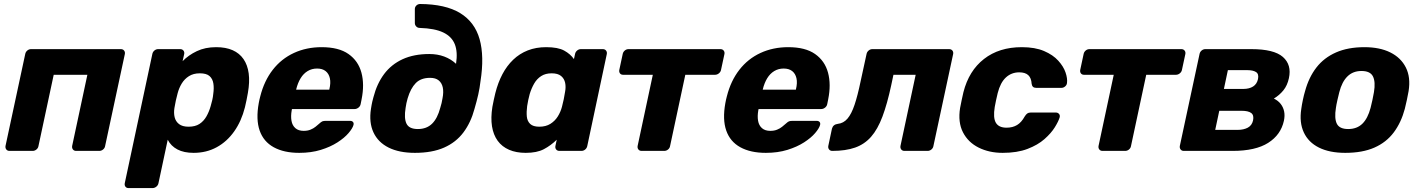

<svg xmlns="http://www.w3.org/2000/svg" viewBox="-20 -771 7255 981"><path d="M28.6 0Q18 0 12.3 -7.2Q6.5 -14.5 8.1 -25.1L108.9 -494.9Q110.9 -505.5 119.4 -512.8Q128 -520 138.6 -520H597.4Q608 -520 613.9 -512.8Q619.9 -505.5 617.9 -494.9L517.1 -25.1Q515.5 -14.5 506.7 -7.2Q498 0 487.4 0H369.1Q358.5 0 352.8 -7.2Q347 -14.5 348.6 -25.1L426.4 -388.9H254.4L176.6 -25.1Q175 -14.5 166.2 -7.2Q157.5 0 146.9 0Z M637 190Q626.4 190 620.9 182.8Q615.5 175.5 617.5 164.9L758.3 -494.9Q760.3 -505.5 768.8 -512.8Q777.4 -520 788 -520H900.6Q911.2 -520 917.2 -512.8Q923.1 -505.5 921.1 -494.9L913 -458.5Q943.1 -489.4 985.8 -509.7Q1028.5 -530 1084.2 -530Q1133.9 -530 1168.7 -514.5Q1203.6 -499 1224.2 -469.1Q1244.9 -439.1 1250.7 -395.9Q1256.5 -352.6 1246.6 -296.7Q1243.4 -277.4 1239.7 -260Q1236 -242.6 1231.4 -222.6Q1213.6 -152.1 1176.7 -99.8Q1139.9 -47.5 1087.3 -18.8Q1034.7 10 969.2 10Q919.7 10 886.6 -7.4Q853.4 -24.8 837 -57.1L789.7 164.9Q787.7 175.5 778.7 182.8Q769.6 190 759 190ZM943.4 -123.6Q977.4 -123.6 999.1 -137.7Q1020.8 -151.9 1034.4 -175.7Q1048.1 -199.6 1056.4 -228.9Q1061 -243.9 1064.6 -260Q1068.3 -276.1 1069.6 -291.1Q1073.9 -320.4 1070.2 -344.3Q1066.5 -368.1 1050.7 -382.3Q1034.9 -396.4 1000.9 -396.4Q968.2 -396.4 945.4 -381.9Q922.5 -367.4 908.4 -344.1Q894.4 -320.8 887.5 -294.1Q882.2 -274.8 878.3 -256.7Q874.4 -238.6 871.1 -218.6Q867.2 -193.6 872.3 -172.1Q877.4 -150.6 894.7 -137.1Q912.1 -123.6 943.4 -123.6Z M1509 10Q1430.6 10 1378.5 -18.7Q1326.4 -47.4 1306.6 -104.1Q1286.9 -160.7 1302.1 -244.4Q1303.5 -251.2 1305.6 -261.9Q1307.6 -272.5 1309.8 -278.8Q1329.8 -358 1373.7 -414.4Q1417.6 -470.8 1481.7 -500.4Q1545.9 -530 1623.4 -530Q1710.9 -530 1760.7 -494.9Q1810.5 -459.9 1826.7 -399.7Q1842.9 -339.5 1827.5 -263.3L1822.6 -238.9Q1820.6 -228.3 1811.4 -221Q1802.1 -213.8 1791.5 -213.8H1471.7Q1471.7 -213.1 1471.2 -211Q1470.7 -208.9 1470.4 -206.9Q1465.2 -177.5 1469.3 -153.9Q1473.4 -130.2 1489.1 -116.3Q1504.9 -102.4 1531.6 -102.4Q1551.5 -102.4 1566.4 -108.5Q1581.4 -114.6 1592 -123.2Q1602.6 -131.9 1609.6 -138Q1621 -148.5 1627.1 -151Q1633.3 -153.5 1644.9 -153.5H1769Q1778.6 -153.5 1783.6 -147.7Q1788.6 -141.9 1786 -132.2Q1781.4 -115.1 1760.7 -90.9Q1740 -66.6 1704.1 -43.5Q1668.2 -20.4 1619 -5.2Q1569.7 10 1509 10ZM1493.1 -312.9H1662.4L1662.8 -315Q1670.8 -347.5 1665.4 -371.3Q1660 -395 1643.5 -407.9Q1627 -420.8 1600.1 -420.8Q1573.2 -420.8 1551.9 -407.9Q1530.5 -395 1516 -371.3Q1501.5 -347.5 1493.5 -315Z M2100 10Q2019.7 10 1965.7 -16.9Q1911.8 -43.8 1888.2 -94.5Q1864.6 -145.3 1875.4 -214.9Q1877.4 -227.2 1878.8 -235.3Q1880.1 -243.3 1882.2 -251.8Q1884.3 -260.4 1887.9 -273.9Q1905.8 -343.4 1942.6 -392.7Q1979.5 -442 2037.1 -468.5Q2094.8 -495 2173.6 -495Q2215 -495 2249.5 -482.2Q2284 -469.4 2310.1 -445Q2319.4 -505.8 2303.7 -545.1Q2288 -584.5 2244.6 -605.2Q2201.1 -625.9 2125.1 -628.3Q2113.9 -628.3 2106.8 -635.7Q2099.6 -643.1 2099.6 -653.4V-724.5Q2099.6 -735.1 2107.1 -742.6Q2114.5 -750 2125.8 -750.6Q2256.3 -749.7 2330.9 -704.2Q2405.5 -658.7 2430.4 -571.1Q2455.2 -483.4 2434.9 -355.1Q2431.2 -322.2 2423.6 -288.1Q2415.9 -254 2404.4 -214.9Q2385.9 -145.3 2347.9 -94.5Q2310 -43.8 2249 -16.9Q2188 10 2100 10ZM2115 -111.7Q2159.7 -111.7 2187.5 -138.9Q2215.3 -166.1 2229.4 -219.9Q2233.4 -233.4 2236.2 -244.4Q2239 -255.4 2241 -268.9Q2247.3 -301 2242.3 -324.3Q2237.3 -347.5 2221.3 -360.4Q2205.4 -373.3 2177.4 -373.3Q2130.6 -373.3 2104.2 -346.4Q2077.9 -319.5 2062.9 -268.9Q2058.9 -255 2056.6 -244.2Q2054.4 -233.4 2052.4 -219.9Q2043.6 -166.1 2057.1 -138.9Q2070.5 -111.7 2115 -111.7Z M2666.1 10Q2617.5 10 2581.2 -5.7Q2544.9 -21.4 2522.8 -51.7Q2500.8 -82 2493.8 -125.6Q2486.9 -169.3 2495.8 -225.1Q2499.6 -245.1 2502.9 -260.6Q2506.3 -276.1 2510.9 -295.5Q2524.4 -348.9 2547.1 -392Q2569.9 -435.1 2602.1 -465.9Q2634.2 -496.7 2676.4 -513.4Q2718.5 -530 2770.4 -530Q2830.8 -530 2862.5 -512.6Q2894.3 -495.2 2912.5 -469.1L2918.1 -494.9Q2920.1 -505.5 2928.7 -512.8Q2937.3 -520 2947.9 -520H3059.9Q3070.5 -520 3076.4 -512.8Q3082.4 -505.5 3080.4 -494.9L2980.6 -25.1Q2978.6 -14.5 2970.1 -7.2Q2961.5 0 2950.9 0H2838.3Q2827.6 0 2821.7 -7.2Q2815.8 -14.5 2817.8 -25.1L2824.6 -57.1Q2794.3 -27.5 2758.8 -8.8Q2723.4 10 2666.1 10ZM2735.5 -123.6Q2768.7 -123.6 2792 -138.1Q2815.3 -152.6 2829.9 -175.9Q2844.5 -199.2 2851.4 -225.9Q2856.6 -245.9 2860.4 -263.9Q2864.1 -282 2867.1 -301.4Q2872 -326.4 2867.5 -347.9Q2863 -369.4 2846.6 -382.9Q2830.1 -396.4 2798.5 -396.4Q2767 -396.4 2745.1 -382.3Q2723.1 -368.1 2709.4 -344.3Q2695.6 -320.4 2686.6 -291.1Q2682.6 -276.1 2679 -260Q2675.4 -243.9 2673.4 -228.9Q2669.5 -199.6 2671.7 -175.7Q2674 -151.9 2689 -137.7Q2704 -123.6 2735.5 -123.6Z M3258.3 0Q3247.6 0 3241.9 -7.2Q3236.1 -14.5 3237.8 -25.1L3315.5 -388.9H3163.8Q3153.1 -388.9 3147.7 -396.1Q3142.3 -403.4 3144.3 -414L3161.6 -494.9Q3163.6 -505.5 3172.2 -512.8Q3180.7 -520 3191.4 -520H3660.9Q3671.5 -520 3677.4 -512.8Q3683.4 -505.5 3681.4 -494.9L3664 -414Q3662 -403.4 3652.9 -396.1Q3643.9 -388.9 3633.2 -388.9H3481.5L3403.7 -25.1Q3402.1 -14.5 3393.4 -7.2Q3384.6 0 3374 0Z M3893 10Q3814.6 10 3762.5 -18.7Q3710.4 -47.4 3690.6 -104.1Q3670.9 -160.7 3686.1 -244.4Q3687.5 -251.2 3689.6 -261.9Q3691.6 -272.5 3693.8 -278.8Q3713.8 -358 3757.7 -414.4Q3801.6 -470.8 3865.7 -500.4Q3929.9 -530 4007.4 -530Q4094.9 -530 4144.7 -494.9Q4194.5 -459.9 4210.7 -399.7Q4226.9 -339.5 4211.5 -263.3L4206.6 -238.9Q4204.6 -228.3 4195.4 -221Q4186.1 -213.8 4175.5 -213.8H3855.7Q3855.7 -213.1 3855.2 -211Q3854.7 -208.9 3854.4 -206.9Q3849.2 -177.5 3853.3 -153.9Q3857.4 -130.2 3873.1 -116.3Q3888.9 -102.4 3915.6 -102.4Q3935.5 -102.4 3950.4 -108.5Q3965.4 -114.6 3976 -123.2Q3986.6 -131.9 3993.6 -138Q4005 -148.5 4011.1 -151Q4017.3 -153.5 4028.9 -153.5H4153Q4162.6 -153.5 4167.6 -147.7Q4172.6 -141.9 4170 -132.2Q4165.4 -115.1 4144.7 -90.9Q4124 -66.6 4088.1 -43.5Q4052.2 -20.4 4003 -5.2Q3953.7 10 3893 10ZM3877.1 -312.9H4046.4L4046.8 -315Q4054.8 -347.5 4049.4 -371.3Q4044 -395 4027.5 -407.9Q4011 -420.8 3984.1 -420.8Q3957.2 -420.8 3935.9 -407.9Q3914.5 -395 3900 -371.3Q3885.5 -347.5 3877.5 -315Z M4232.6 0Q4222 0 4216.1 -7.4Q4210.1 -14.9 4212.1 -25.5L4230.7 -113.4Q4236.4 -135 4260.4 -138.1Q4289.9 -141.2 4310.2 -165Q4330.5 -188.7 4346.3 -235.7Q4362.1 -282.7 4376.8 -353.8L4407.5 -494.9Q4409.5 -505.5 4418.1 -512.8Q4426.6 -520 4437.3 -520H4829.5Q4840.1 -520 4846.1 -512.8Q4852 -505.5 4850 -494.9L4749.2 -25.1Q4747.6 -14.5 4738.9 -7.2Q4730.1 0 4719.5 0H4601.3Q4590.6 0 4584.9 -7.2Q4579.1 -14.5 4580.8 -25.1L4658.5 -388.9H4544.9L4533.6 -335.5Q4513.2 -240.4 4488.8 -175.4Q4464.4 -110.4 4430.7 -72.1Q4397.1 -33.9 4348.9 -16.9Q4300.6 0 4232.6 0Z M5102.9 10Q5034.1 10 4980.2 -16.9Q4926.4 -43.8 4900.1 -95.1Q4873.8 -146.5 4885.5 -219.4Q4888.5 -235 4893.5 -259.4Q4898.5 -283.8 4902.5 -300Q4930.4 -409.5 5007.6 -469.7Q5084.9 -530 5200.9 -530Q5268.4 -530 5314.4 -510.3Q5360.4 -490.6 5387.1 -460.9Q5413.9 -431.3 5424.3 -400.6Q5434.7 -369.9 5431.7 -347.3Q5430.7 -336.6 5422.1 -329.4Q5413.5 -322.1 5403.2 -322.1H5274.3Q5263.6 -322.1 5258.1 -327.3Q5252.6 -332.4 5251.1 -342.5Q5249.4 -372.6 5233.8 -387Q5218.1 -401.4 5187.7 -401.4Q5147.9 -401.4 5119.5 -375.2Q5091.1 -349 5077.5 -295Q5072.9 -275.6 5068.9 -257.2Q5064.9 -238.8 5062.5 -224.4Q5053.4 -169.1 5068.2 -143.9Q5083 -118.6 5122.9 -118.6Q5154 -118.6 5176.4 -132.1Q5198.9 -145.5 5215.4 -175.6Q5221.8 -186.1 5228.6 -191.1Q5235.5 -196 5246.1 -196H5374.7Q5385 -196 5391.1 -188.7Q5397.1 -181.5 5394.1 -170.9Q5388 -150.7 5369.4 -120.6Q5350.7 -90.4 5316.6 -60.3Q5282.5 -30.2 5229.8 -10.1Q5177.1 10 5102.9 10Z M5613.3 0Q5602.6 0 5596.9 -7.2Q5591.1 -14.5 5592.8 -25.1L5670.5 -388.9H5518.8Q5508.1 -388.9 5502.7 -396.1Q5497.3 -403.4 5499.3 -414L5516.6 -494.9Q5518.6 -505.5 5527.2 -512.8Q5535.7 -520 5546.4 -520H6015.9Q6026.5 -520 6032.4 -512.8Q6038.4 -505.5 6036.4 -494.9L6019 -414Q6017 -403.4 6007.9 -396.1Q5998.9 -388.9 5988.2 -388.9H5836.5L5758.7 -25.1Q5757.1 -14.5 5748.4 -7.2Q5739.6 0 5729 0Z M6028.6 0Q6018 0 6012.3 -7.2Q6006.5 -14.5 6008.1 -25.1L6108.9 -494.9Q6110.9 -505.5 6119.4 -512.8Q6128 -520 6138.6 -520H6373.1Q6489.5 -520 6534.9 -479.9Q6580.4 -439.8 6565.5 -371.5Q6557.7 -334.6 6537.4 -309.5Q6517 -284.4 6488.7 -267.4Q6510.9 -256.5 6523.9 -239.6Q6536.9 -222.7 6541.2 -201.2Q6545.5 -179.6 6539.9 -153.7Q6524.2 -82.1 6459.6 -41.1Q6395 0 6277.5 0ZM6189 -107.4H6303.4Q6334.2 -107.4 6355.4 -118.7Q6376.6 -130.1 6382.3 -155.6Q6387.9 -182.3 6372.9 -193.6Q6358 -204.9 6324.1 -204.9H6209.7ZM6233.4 -316.6H6332.6Q6363 -316.6 6382.6 -329.1Q6402.1 -341.6 6407.6 -367.1Q6412.9 -393 6397.6 -402.8Q6382.4 -412.6 6353 -412.6H6253.7Z M6853.4 10Q6773.1 10 6719.1 -16.9Q6665.1 -43.8 6641.6 -94.5Q6618 -145.3 6628.8 -214.9Q6631.4 -234.9 6636.8 -260.3Q6642.1 -285.8 6648 -305.1Q6667.1 -375.7 6706 -426Q6744.9 -476.2 6806.2 -503.1Q6867.5 -530 6951.4 -530Q7029.6 -530 7083.7 -503.1Q7137.9 -476.2 7163.1 -426Q7188.4 -375.7 7177 -305.1Q7173.4 -285.8 7168.2 -260.3Q7163 -234.9 7157.7 -214.9Q7139.2 -145.3 7101.3 -94.5Q7063.4 -43.8 7002.4 -16.9Q6941.4 10 6853.4 10ZM6868.4 -111.7Q6913.1 -111.7 6940.9 -138.9Q6968.6 -166.1 6982.8 -219.9Q6986.8 -234.9 6992.2 -260Q6997.6 -285.1 7000 -300.1Q7008.8 -353 6994.9 -380.6Q6981.1 -408.3 6936.4 -408.3Q6892.6 -408.3 6864.6 -380.6Q6836.5 -353 6823 -300.1Q6819 -285.1 6813.4 -260Q6807.7 -234.9 6805.7 -219.9Q6797 -166.1 6810.4 -138.9Q6823.9 -111.7 6868.4 -111.7Z"/></svg>

Font: Rubik Light
Style: Italic
Weight: 300
Italic angle: -12°
Designer: Hubert and Fischer
Foundry: Hubert and Fischer
Version: Version 2.300;gftools[0.9.30]